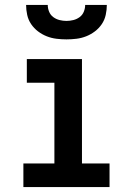

<svg xmlns="http://www.w3.org/2000/svg" viewBox="-20 -760 540 780"><path d="M75 0V-96H201V-424H89V-520H313V-96H425V0ZM250 -600Q230 -600 209.5 -602.5Q189 -605 170 -612.5Q151 -620 134.5 -632.5Q118 -645 106.5 -662Q95 -679 90.5 -699.5Q86 -720 86 -740H174Q174 -726 179.5 -712.5Q185 -699 196.5 -690.5Q208 -682 222 -678.5Q236 -675 250 -675Q264 -675 278 -678.5Q292 -682 303.5 -690.5Q315 -699 320.5 -712.5Q326 -726 326 -740H414Q414 -720 409.5 -699.5Q405 -679 393.5 -662Q382 -645 365.5 -632.5Q349 -620 330 -612.5Q311 -605 290.5 -602.5Q270 -600 250 -600Z"/></svg>

Font: Iosevka Term
Style: Bold
Weight: 700
Monospace: yes
Designer: Belleve Invis
Foundry: Belleve Invis
Version: Version 30.0.1